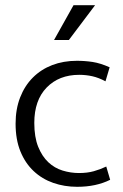

<svg xmlns="http://www.w3.org/2000/svg" viewBox="-20 -710 474 739"><path d="M284 -44Q316 -44 341 -51Q366 -58 389 -69L404 -18Q350 9 277 9Q228 9 185 -6Q142 -21 109.5 -51.5Q77 -82 58.5 -127.5Q40 -173 40 -234Q40 -290 57.5 -335Q75 -380 106.5 -411.5Q138 -443 181 -459.5Q224 -476 276 -476Q307 -476 336.5 -471.5Q366 -467 402 -451L386 -397Q360 -411 335.5 -416.5Q311 -422 285 -422Q207 -422 159.5 -373Q112 -324 112 -237Q112 -182 127 -145Q142 -108 166 -85.5Q190 -63 221 -53.5Q252 -44 284 -44ZM245 -556H188L263 -690H346Z"/></svg>

Font: Mukta Mahee Light
Style: Regular
Weight: 300
Designer: Shuchita Grover, Noopur Datye, Girish Dalvi, Yashodeep Gholap
Foundry: Ek Type
Version: Version 2.538;PS 1.000;hotconv 16.6.51;makeotf.lib2.5.65220;